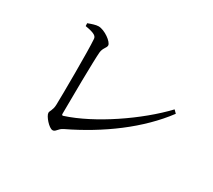

<svg xmlns="http://www.w3.org/2000/svg" viewBox="-127 -909 1254 1131"><g transform="rotate(30 500.0 -343.0)"><path d="M187 -658 188 -639C257 -628 267 -614 268 -597C274 -522 272 -212 270 -151C269 -114 253 -101 253 -87C253 -65 301 -10 325 -10C346 -10 348 -34 379 -49C592 -151 783 -292 906 -457L887 -476C751 -332 519 -173 338 -115C330 -113 328 -116 328 -124C328 -216 331 -490 336 -545C339 -577 360 -589 360 -606C360 -630 296 -676 255 -676C237 -676 211 -667 187 -658Z"/></g></svg>

Font: Harano Aji Mincho KR
Style: Regular
Weight: 400
Foundry: Masamichi Hosoda
Version: HaranoAjiMinchoKR-Regular version 20230610;ttx 4.39.4